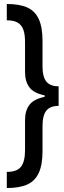

<svg xmlns="http://www.w3.org/2000/svg" viewBox="-20 -823 328 977"><path d="M196.3 -180.7V-53.7Q196.3 16.6 177 57.6Q157.7 98.6 118.2 116.2Q78.6 133.8 14.6 133.8V51.8Q65.9 51.8 86.7 25.6Q107.4 -0.5 107.4 -58.6V-211.9Q107.4 -259.3 129.4 -289.1Q151.4 -318.8 207 -330.1V-337.9Q151.4 -349.1 129.4 -378.9Q107.4 -408.7 107.4 -456.1V-609.4Q107.4 -648.4 98.6 -672.4Q89.8 -696.3 69.8 -708Q49.8 -719.7 14.6 -719.7V-802.7Q78.6 -802.7 118.2 -785.2Q157.7 -767.6 177 -726.6Q196.3 -685.5 196.3 -615.2V-487.3Q196.3 -432.1 215.8 -408Q235.4 -383.8 278.3 -383.8V-284.2Q235.4 -284.2 215.8 -260Q196.3 -235.8 196.3 -180.7Z"/></svg>

Font: Pretendard GOV Medium
Style: Regular
Weight: 500
Designer: Base glyphs from Inter by Rasmus Andersson; Hangeul glyphs from Noto Sans CJK(Source Han Sans) by Jang Soo-young and Kan
Foundry: Kil Hyung-jin
Version: Version 1.309